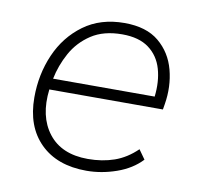

<svg xmlns="http://www.w3.org/2000/svg" viewBox="-63 -557 654 631"><g transform="rotate(10 264.5 -242.0)"><path d="M264 8Q166 8 110 -47.5Q54 -103 54 -200Q54 -277 83 -343.5Q112 -410 168 -451Q224 -492 304 -492Q377 -492 419 -457Q461 -422 475.5 -367Q490 -312 480 -252L477 -234H98Q87 -143 130.5 -87Q174 -31 262 -31Q310 -31 350 -45Q390 -59 424 -92L446 -61Q414 -27 364 -9.5Q314 8 264 8ZM303 -454Q241 -454 200 -427Q159 -400 136 -358Q113 -316 104 -271H443Q449 -322 437 -363.5Q425 -405 392 -429.5Q359 -454 303 -454Z"/></g></svg>

Font: Nunito Sans ExtraLight
Style: Italic
Weight: 200
Italic angle: -9°
Designer: Vernon Adams
Foundry: Vernon Adams
Version: Version 3.006; ttfautohint (v1.8.3)